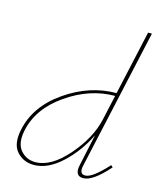

<svg xmlns="http://www.w3.org/2000/svg" viewBox="-108 -789 727 871"><g transform="rotate(15 255.5 -354.0)"><path d="M371 -11Q404 -11 473 -87L482 -79Q410 3 365 3Q322 3 336 -54L367 -199Q327 -116 262.5 -56.5Q198 3 133 3Q84 3 53 -31.5Q22 -66 36 -135Q60 -252 173.5 -330.5Q287 -409 412 -409L479 -711H497L351 -53Q341 -11 371 -11ZM136 -11Q210 -11 286.5 -99Q363 -187 383 -278L409 -395Q291 -395 182.5 -319.5Q74 -244 52 -135Q40 -74 67 -42.5Q94 -11 136 -11Z"/></g></svg>

Font: EauTest Thin
Style: Italic
Weight: 250
Italic angle: -12°
Designer: Christian Thalmann (Catharsis Fonts)
Version: Version 0.001;PS 000.001;hotconv 1.0.88;makeotf.lib2.5.64775